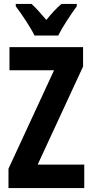

<svg xmlns="http://www.w3.org/2000/svg" viewBox="-20 -953 468 973"><path d="M155 -773H275C296 -815 340 -882 369 -921V-933H291C265 -910 244 -888 215 -852C187 -885 161 -914 140 -933H60V-921C90 -882 136 -812 155 -773ZM407 0V-119H171L401 -616V-714H28V-597H254L23 -98V0Z"/></svg>

Font: Noto Sans Thai Looped ExtraCondensed
Style: Bold
Weight: 700
Width: 2
Designer: Sasikarn Vongin, Ben Mitchell
Foundry: The Fontpad Ltd
Version: Version 1.001